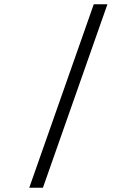

<svg xmlns="http://www.w3.org/2000/svg" viewBox="-20 -769 640 899"><path d="M117 110 419 -749H483L181 110Z"/></svg>

Font: Geist Mono Light
Style: Regular
Weight: 300
Monospace: yes
Designer: Basement.studio, Andrés Briganti, Mateo Zaragoza
Foundry: Basement.studio, Vercel, Andrés Briganti, Guido Ferreyra, Mateo Zaragoza
Version: Version 1.500; ttfautohint (v1.8.4.7-5d5b)